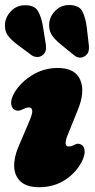

<svg xmlns="http://www.w3.org/2000/svg" viewBox="-21 -749 386 781"><path d="M259 -153Q269 -153 282 -160Q296 -168 307.5 -161.5Q320 -157 323 -138.5Q326 -120 311 -90Q286.5 -44 241.5 -15.8Q196.5 12.5 139 12.5Q88.5 12.5 63.5 -10Q38.5 -32.5 36.8 -70Q35 -107.5 54 -152L98 -255Q111.5 -286.5 110.2 -299.2Q109 -312 95.5 -312Q87 -312 70.5 -304Q54 -295 41.5 -301Q28 -305.5 24.8 -324.5Q21.5 -343.5 37.5 -372Q63 -414.5 110.2 -443.5Q157.5 -472.5 213.5 -472.5Q285 -472.5 305.5 -424Q326 -375.5 295 -300.5L256 -204.5Q234.5 -153 259 -153ZM332 -637 340.5 -564Q342 -550.5 338.8 -539.5Q335.5 -528.5 324.5 -521Q314 -513.5 302.2 -514.8Q290.5 -516 281.5 -523.5L229 -566Q197 -592 186.8 -611.5Q176.5 -631 179.5 -658.5Q183.5 -686 205.8 -707Q228 -728 258.5 -728.5Q300 -729 313.5 -703.8Q327 -678.5 332 -637ZM154 -640 165.5 -567Q167.5 -554 164.8 -543Q162 -532 151.5 -524Q141 -516.5 129 -517.2Q117 -518 107.5 -524.5L53 -565Q20 -589.5 8.5 -608.2Q-3 -627 -0.5 -654.5Q2.5 -682 24 -704Q45.5 -726 76 -727.5Q118 -729.5 132.8 -705Q147.5 -680.5 154 -640Z"/></svg>

Font: Fraunces 72pt S100 Black
Style: Italic
Weight: 900
Italic angle: -16°
Version: Version 1.000; ttfautohint (v1.8.3)